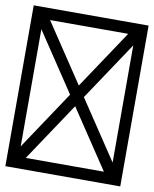

<svg xmlns="http://www.w3.org/2000/svg" viewBox="-80 -761 660 823"><g transform="rotate(10 250.0 -350.0)"><path d="M500 0V-700H0V0ZM80 -650H420L250 -395ZM450 -605V-95L280 -350ZM250 -305 420 -50H80ZM220 -350 50 -95V-605Z"/></g></svg>

Font: Yuji Syuku Std R
Style: Regular
Weight: 400
Designer: Kataoka Yuji
Foundry: Kinuta Font Factory
Version: Version 3.000;hotconv 1.0.111;makeotfexe 2.5.65597